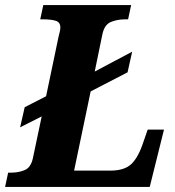

<svg xmlns="http://www.w3.org/2000/svg" viewBox="-43 -734 686 754"><path d="M-23 0 -11 -56H1Q30 -56 54 -66Q78 -76 86 -112L121 -278V-277L36 -234L54 -313L138 -356L187 -590Q190 -601 192 -610.5Q194 -620 194 -626Q194 -647 175.5 -652.5Q157 -658 127 -658H115L127 -714H472L460 -658H448Q417 -658 392 -647.5Q367 -637 359 -599L329 -453L476 -531L458 -450L313 -375L248 -64H391Q446 -64 473.5 -90.5Q501 -117 521 -179L537 -225H601L545 0Z"/></svg>

Font: Noto Serif SemiCondensed ExtraBold
Style: Italic
Weight: 800
Width: 4
Italic angle: -12°
Designer: Monotype Design Team
Foundry: Monotype Imaging Inc.
Version: Version 2.014; ttfautohint (v1.8.4.7-5d5b)